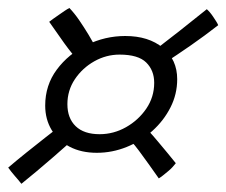

<svg xmlns="http://www.w3.org/2000/svg" viewBox="-46 -508 565 480"><path d="M7.5 -48.5Q4 -53 -0.2 -58Q-4.5 -63 -9 -68.2Q-13.5 -73.5 -17.8 -78.8Q-22 -84 -25.5 -89Q-5 -106.5 19 -125.8Q43 -145 67.8 -164.5Q92.5 -184 115.5 -201L150.5 -171.5Q140.5 -162.5 123.8 -147.5Q107 -132.5 86.8 -115Q66.5 -97.5 45.8 -80Q25 -62.5 7.5 -48.5ZM351 -62Q338.5 -80 325.5 -98Q312.5 -116 301.5 -131Q290.5 -146 282 -154.5L324.5 -182Q336.5 -169 348.8 -154.2Q361 -139.5 372.5 -125.8Q384 -112 393.5 -100Q390 -95.5 385.5 -90.5Q381 -85.5 375 -80.5Q369 -75.5 363.2 -70.8Q357.5 -66 351 -62ZM156.5 -348Q134.5 -372.5 114.5 -400.2Q94.5 -428 77 -453.5Q80.5 -456.5 87 -461Q93.5 -465.5 101 -470.8Q108.5 -476 115.5 -480.8Q122.5 -485.5 127.5 -488Q140 -475 152 -457.5Q164 -440 175.5 -421Q187 -402 196.5 -382.5ZM367 -351.5 344 -385Q370 -405 403.5 -431.2Q437 -457.5 471 -485Q474.5 -482 478.8 -477Q483 -472 487 -466Q491 -460 494.5 -454.5Q498 -449 499.5 -445Q465.5 -418.5 430.5 -394.2Q395.5 -370 367 -351.5ZM196 -126Q157 -126 128 -141.2Q99 -156.5 83 -183.2Q67 -210 67 -244Q67 -295 96 -334Q125 -373 170.8 -395.5Q216.5 -418 267 -418Q325.5 -418 361.2 -388.5Q397 -359 397 -310Q397 -272.5 380.2 -239.5Q363.5 -206.5 335 -180.8Q306.5 -155 270.5 -140.5Q234.5 -126 196 -126ZM203 -172.5Q238 -172.5 269 -190Q300 -207.5 319.8 -236.5Q339.5 -265.5 339.5 -301Q339.5 -332 319.5 -351.8Q299.5 -371.5 253 -371.5Q219.5 -371.5 189.8 -354.8Q160 -338 141.2 -310Q122.5 -282 122.5 -247.5Q122.5 -212.5 143.2 -192.5Q164 -172.5 203 -172.5Z"/></svg>

Font: Grandstander Thin ExtraLight
Style: Italic
Weight: 250
Italic angle: -15°
Version: Version 1.200